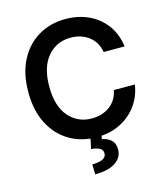

<svg xmlns="http://www.w3.org/2000/svg" viewBox="-137 -841 1017 1173"><g transform="rotate(-15 372.0 -255.0)"><path d="M386.4 9.9Q290.5 9.9 215.2 -34.6Q139.9 -79.2 96.6 -162.8Q53.3 -246.4 53.3 -363.6Q53.3 -481.2 96.9 -564.8Q140.6 -648.4 216.1 -692.8Q291.5 -737.2 386.4 -737.2Q467 -737.2 532.5 -707Q598 -676.8 640.6 -619.9Q683.2 -562.9 694.2 -481.9H561.4Q550.1 -547.2 502.5 -583.1Q454.9 -619 388.5 -619Q299.4 -619 242.5 -552.9Q185.7 -486.9 185.7 -363.6Q185.7 -238.6 242.7 -173.5Q299.7 -108.3 388.1 -108.3Q453.5 -108.3 501.2 -142.9Q549 -177.6 561.4 -241.5L694.2 -240.8Q684.3 -171.2 644.2 -114.3Q604 -57.5 538.5 -23.8Q473 9.9 386.4 9.9ZM318.2 226.6 316.8 163.4Q357.6 163.4 381.7 152.5Q405.9 141.7 406.2 118.3V116.5Q406.2 95.2 389 84.9Q371.8 74.6 333.8 70.7L349.1 -0.7H418.7L413 29.5Q446.4 34.4 469.6 55.2Q492.9 76 492.9 115.1V115.8Q492.9 165.8 447.6 196.2Q402.3 226.6 318.2 226.6Z"/></g></svg>

Font: Linik Sans SemiBold
Style: Regular
Weight: 600
Designer: Rasmus Andersson (font), Cristiano Sobral (main changes)
Foundry: rsms
Version: Version 3.018;June 1, 2022;FontCreator 14.0.0.2814 64-bit; t